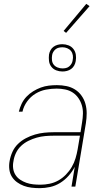

<svg xmlns="http://www.w3.org/2000/svg" viewBox="-20 -971 540 999"><path d="M187 8Q165 8 144 5.5Q123 3 104 -4Q85 -11 68.5 -23Q52 -35 41.5 -52Q31 -69 28.5 -90.5Q26 -112 30 -133Q34 -157 44.5 -180.5Q55 -204 73.5 -222Q92 -240 115 -252Q138 -264 162 -271Q186 -278 210.5 -280.5Q235 -283 259 -283H399L407 -334Q411 -357 411.5 -379.5Q412 -402 406 -422.5Q400 -443 388 -460.5Q376 -478 358.5 -489.5Q341 -501 319 -505.5Q297 -510 275 -510Q247 -510 218.5 -504.5Q190 -499 164.5 -483.5Q139 -468 121 -443Q103 -418 97 -390H78Q83 -411 92.5 -431Q102 -451 117.5 -467.5Q133 -484 152.5 -496Q172 -508 192.5 -515.5Q213 -523 234 -525.5Q255 -528 276 -528Q302 -528 326 -523Q350 -518 370 -505.5Q390 -493 404 -473.5Q418 -454 424.5 -430.5Q431 -407 431 -382Q431 -357 427 -331L372 0H352L369 -103Q356 -78 336.5 -56Q317 -34 292.5 -19Q268 -4 240.5 2Q213 8 187 8ZM190 -10Q214 -10 238 -15Q262 -20 283.5 -32Q305 -44 323 -62.5Q341 -81 353.5 -102.5Q366 -124 373 -147.5Q380 -171 384 -194L396 -265H259Q237 -265 215 -263Q193 -261 171.5 -255Q150 -249 128.5 -238.5Q107 -228 90 -212Q73 -196 63 -175Q53 -154 50 -132Q46 -113 48.5 -94.5Q51 -76 60.5 -61Q70 -46 85 -36Q100 -26 117 -20Q134 -14 152.5 -12Q171 -10 190 -10ZM305 -599Q288 -599 272.5 -605Q257 -611 247 -624Q237 -637 235 -653.5Q233 -670 235 -687Q237 -699 243 -710Q249 -721 259 -728Q269 -735 280.5 -738Q292 -741 304 -741Q321 -741 336.5 -735Q352 -729 362 -716Q372 -703 374.5 -686.5Q377 -670 374 -653Q372 -641 366 -630Q360 -619 350 -612Q340 -605 328.5 -602Q317 -599 305 -599ZM305 -615Q314 -615 323 -617Q332 -619 339.5 -625Q347 -631 352 -639.5Q357 -648 358 -657Q361 -670 359 -683Q357 -696 349.5 -705.5Q342 -715 330 -720Q318 -725 305 -725Q296 -725 286.5 -723Q277 -721 269.5 -715Q262 -709 257 -700.5Q252 -692 251 -683Q249 -670 250.5 -657Q252 -644 259.5 -634.5Q267 -625 279.5 -620Q292 -615 305 -615ZM324 -800 311 -810 429 -951 446 -939Z"/></svg>

Font: Iosevka Term Curly Th Obl
Style: Regular
Weight: 100
Italic angle: -9°
Designer: Belleve Invis
Foundry: Belleve Invis
Version: Version 32.3.0